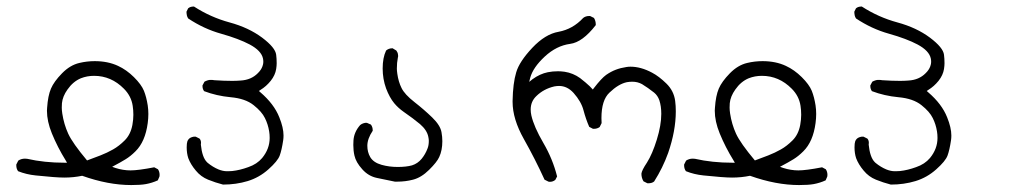

<svg xmlns="http://www.w3.org/2000/svg" viewBox="-20 -439 3040 575"><path d="M441.9 62Q394 71.3 371.1 71.3Q348.6 71.3 325.7 64L315.9 60.5Q341.8 46.9 356.4 37.8Q371.1 28.8 385.7 14.2Q415 -14.6 422.4 -70.3Q424.3 -84.5 424.3 -97.7Q424.3 -110.8 422.4 -123.5Q418.5 -148.4 411.1 -167Q403.3 -186 381.1 -208Q358.9 -230 333.5 -241.7Q303.2 -255.9 263.7 -255.9Q240.2 -255.9 217.8 -250.5Q189.9 -244.1 165.8 -219.5Q141.6 -194.8 132.6 -173.6Q123.5 -152.3 121.1 -116.2Q120.6 -111.8 120.6 -107.4Q120.6 -75.7 135.3 -39.6Q152.3 2 176.8 41.5L180.7 48.3H172.9Q112.8 48.3 61.5 36.6Q58.1 36.1 54.7 36.1Q43.5 36.1 34.7 42L28.8 53.7Q28.8 54.7 28.8 56.2Q28.8 66.4 34.2 73.7Q58.6 83.5 86.9 86.4Q147.9 92.8 172.4 92.8Q200.2 92.8 226.1 87.4Q304.2 115.2 373 115.2Q401.4 115.2 417 112.3Q435.5 108.9 452.6 101.1L457.5 89.8Q458 86.9 458 85Q458 75.2 453.1 67.9ZM166.5 -99.1Q165 -109.4 165 -116.7Q165 -124 165.5 -129.9Q167.5 -150.4 182.1 -170.9Q198.7 -194.8 222.2 -204.6Q240.7 -211.9 261.7 -211.9Q313 -211.9 351.1 -173.3Q373 -151.4 377.4 -122.1Q379.4 -109.4 379.4 -95.2Q379.4 -81.1 376.5 -64.9Q371.1 -36.1 353.5 -18.6Q336.4 -1.5 318.6 8.5Q300.8 18.6 280.8 26.4L240.7 41.5Q197.3 -10.3 184.3 -38.6Q171.4 -66.9 166.5 -99.1Z M539.1 2.4Q539.1 20 543.9 34.7Q550.8 53.2 566.4 71.8Q581.5 90.3 603.3 99.1Q625 107.9 647.9 113.8Q687 113.8 721.7 103.3Q756.3 92.8 783.9 68.1Q811.5 43.5 817.6 27.1Q823.7 10.7 828.1 -19Q829.1 -25.4 829.1 -33.2Q829.1 -56.6 816.4 -87.9Q800.8 -127.4 759.8 -162.6L755.4 -166.5L760.3 -169.9Q777.3 -180.2 790.8 -197Q804.2 -213.9 807.1 -232.4Q808.6 -242.2 808.6 -249.5Q808.6 -263.2 807.1 -274.9Q804.7 -296.4 765.1 -326.2Q724.6 -356.4 667.7 -371.8Q610.8 -387.2 561 -419.4Q560.1 -419.4 559.6 -419.4Q549.8 -419.4 543.5 -414.1L538.6 -404.3Q538.6 -402.8 538.6 -400.1Q538.6 -397.5 539.6 -393.1Q540.5 -388.7 543.5 -383.8Q590.3 -352.5 642.6 -337.9Q694.8 -323.2 728 -305.7Q762.7 -287.1 767.6 -263.7Q768.6 -259.3 768.6 -253.4Q768.6 -247.6 766.1 -240.7Q762.2 -229.5 752 -219.7Q732.4 -199.7 700.7 -197.8Q688 -196.8 675.8 -196.8Q651.4 -196.8 623.5 -198.7Q623.5 -198.7 623 -198.7Q617.7 -199.7 615 -199.7Q612.3 -199.7 609.1 -199.7Q606 -199.7 601.3 -198.2Q596.7 -196.8 592.3 -194.3L586.4 -183.1Q586.4 -182.6 586.4 -181.6Q586.4 -172.4 591.3 -166Q628.4 -151.9 670.4 -147.9Q714.8 -144 739.7 -124Q764.2 -104.5 773.4 -85.4Q782.7 -66.9 786.1 -45.4Q787.6 -36.6 787.6 -25.9Q787.6 6.8 765.1 34.2Q749.5 52.7 723.6 61.5Q698.2 70.8 675.3 73.2Q668.9 73.7 665.3 73.7Q661.6 73.7 657.5 73.7Q653.3 73.7 646.7 72.3Q640.1 70.8 634.3 68.4Q617.7 61.5 602.1 48.8L599.6 46.4Q585.4 32.2 581.5 -5.9Q582 -8.8 582 -11.2Q582 -19 577.6 -23.9L565.9 -29.8Q565.4 -29.8 562.3 -29.8Q559.1 -29.8 554.7 -28.3Q541 -23.9 539.6 -8.3Q539.1 -2.9 539.1 2.4Z M1038.1 -4.9Q1038.1 12.2 1041.5 26.9Q1045.9 46.9 1064.9 67.9Q1083.5 88.9 1109.4 94Q1135.3 99.1 1162.6 105Q1166 105 1169.4 105Q1194.3 105 1216.8 99.1Q1241.7 92.8 1265.1 69.6Q1288.6 46.4 1295.4 31.2Q1304.7 11.2 1304.7 -16.1Q1304.7 -29.3 1302.2 -43Q1298.8 -63.5 1274.4 -87.2Q1250 -110.8 1221.2 -133.3Q1191.9 -156.2 1182.6 -175.3Q1173.3 -193.8 1169.9 -217.8Q1168.5 -227.5 1168.5 -233.4Q1168.5 -251.5 1171.4 -265.6Q1172.4 -269 1172.4 -271Q1172.4 -272.9 1171.9 -275.4Q1171.4 -281.7 1167 -287.6L1155.8 -294.4Q1155.3 -294.4 1154.8 -294.4Q1144 -294.4 1136.2 -287.6Q1126 -266.1 1126 -233.9Q1126 -202.6 1136.2 -174.3Q1146.5 -147 1160.6 -129.9Q1172.4 -115.7 1189 -104Q1217.3 -84.5 1237.8 -67.4Q1258.8 -49.3 1262.7 -29.3Q1264.2 -22 1264.2 -17.6Q1264.2 -3.4 1260.3 5.9Q1253.9 22.9 1242.7 36.6Q1231 50.8 1213.9 56.2Q1196.8 61 1171.1 61Q1145.5 61 1123 54.7Q1098.6 47.9 1088.9 31.7Q1080.1 16.6 1080.1 -2.4Q1080.1 -23.4 1096.2 -47.4Q1096.2 -48.3 1096.2 -48.8Q1096.2 -58.6 1090.8 -65.9L1079.6 -70.8Q1078.1 -71.3 1076.7 -71.3Q1075.2 -71.3 1073.2 -71Q1071.3 -70.8 1068.4 -69.8Q1063.5 -68.4 1058.6 -64.5Q1040.5 -43.9 1038.6 -19Q1038.1 -11.7 1038.1 -4.9Z M1921.4 109.9Q1932.6 109.9 1939 104.5Q1964.8 64 1981 19Q2003.9 -47.4 2003.9 -105.5Q2003.9 -122.1 2002 -136.7Q1998 -167 1975.8 -188.7Q1953.6 -210.4 1933.1 -221.2Q1899.4 -239.3 1868.2 -239.3Q1861.8 -239.3 1856 -238.3Q1838.9 -235.8 1824.2 -230.2Q1809.6 -224.6 1795.4 -214.8Q1781.2 -204.6 1758.3 -174.8L1755.4 -170.9Q1749.5 -176.8 1745.6 -181.2Q1734.9 -191.4 1717.3 -205.1Q1696.3 -220.2 1670.9 -224.1Q1659.7 -225.6 1651.4 -225.6Q1634.8 -225.6 1620.6 -222.7Q1596.7 -217.8 1574.7 -201.7L1564.9 -193.8L1567.9 -206.1Q1576.2 -236.8 1611.3 -269.5Q1646.5 -302.2 1687.5 -307.6Q1724.6 -312.5 1764.2 -363.8Q1764.2 -364.7 1764.2 -365.7Q1764.2 -376.5 1758.8 -385.3L1747.1 -391.1Q1746.1 -391.1 1744.6 -391.1Q1733.9 -391.1 1726.6 -385.3Q1695.3 -351.6 1652.8 -343.8Q1612.8 -336.9 1574 -295.7Q1535.2 -254.4 1525.9 -222.2Q1516.1 -189.9 1515.1 -136.7Q1515.1 -135.3 1515.1 -133.8Q1515.1 -82.5 1548.8 -22.7Q1582.5 37.1 1610.8 99.1L1622.6 105Q1624.5 105.5 1626.5 105.5Q1636.2 105.5 1643.1 99.6L1648.4 89.4Q1635.3 37.1 1607.2 -11Q1579.1 -59.1 1571.3 -93.3Q1569.3 -102.5 1569.3 -110.8Q1569.3 -135.3 1586.4 -151.4Q1608.4 -172.9 1640.1 -180.2Q1647.5 -181.6 1654.3 -181.6Q1678.7 -181.6 1697.8 -160.6Q1720.7 -134.8 1727.5 -108.6Q1734.4 -82.5 1744.6 -59.1L1755.9 -53.2Q1756.8 -53.2 1758.3 -53.2Q1768.6 -53.2 1775.9 -58.6L1781.7 -70.3Q1781.2 -78.1 1781.2 -85.4Q1781.2 -139.2 1805.2 -161.6Q1832 -187.5 1857.4 -192.9Q1865.7 -194.3 1873.5 -194.3Q1889.6 -194.3 1902.8 -187Q1920.4 -176.3 1939 -161.6Q1949.7 -152.8 1954.6 -138.7Q1960.4 -121.1 1960.4 -98.1Q1960.4 -64 1947 -20.8Q1933.6 22.5 1917.5 47.9Q1901.9 71.3 1900.9 81.1Q1900.9 93.8 1907.2 104L1918.9 109.9Q1920.4 109.9 1921.4 109.9Z M2441.9 62Q2394 71.3 2371.1 71.3Q2348.6 71.3 2325.7 64L2315.9 60.5Q2341.8 46.9 2356.4 37.8Q2371.1 28.8 2385.7 14.2Q2415 -14.6 2422.4 -70.3Q2424.3 -84.5 2424.3 -97.7Q2424.3 -110.8 2422.4 -123.5Q2418.5 -148.4 2411.1 -167Q2403.3 -186 2381.1 -208Q2358.9 -230 2333.5 -241.7Q2303.2 -255.9 2263.7 -255.9Q2240.2 -255.9 2217.8 -250.5Q2189.9 -244.1 2165.8 -219.5Q2141.6 -194.8 2132.6 -173.6Q2123.5 -152.3 2121.1 -116.2Q2120.6 -111.8 2120.6 -107.4Q2120.6 -75.7 2135.3 -39.6Q2152.3 2 2176.8 41.5L2180.7 48.3H2172.9Q2112.8 48.3 2061.5 36.6Q2058.1 36.1 2054.7 36.1Q2043.5 36.1 2034.7 42L2028.8 53.7Q2028.8 54.7 2028.8 56.2Q2028.8 66.4 2034.2 73.7Q2058.6 83.5 2086.9 86.4Q2147.9 92.8 2172.4 92.8Q2200.2 92.8 2226.1 87.4Q2304.2 115.2 2373 115.2Q2401.4 115.2 2417 112.3Q2435.5 108.9 2452.6 101.1L2457.5 89.8Q2458 86.9 2458 85Q2458 75.2 2453.1 67.9ZM2166.5 -99.1Q2165 -109.4 2165 -116.7Q2165 -124 2165.5 -129.9Q2167.5 -150.4 2182.1 -170.9Q2198.7 -194.8 2222.2 -204.6Q2240.7 -211.9 2261.7 -211.9Q2313 -211.9 2351.1 -173.3Q2373 -151.4 2377.4 -122.1Q2379.4 -109.4 2379.4 -95.2Q2379.4 -81.1 2376.5 -64.9Q2371.1 -36.1 2353.5 -18.6Q2336.4 -1.5 2318.6 8.5Q2300.8 18.6 2280.8 26.4L2240.7 41.5Q2197.3 -10.3 2184.3 -38.6Q2171.4 -66.9 2166.5 -99.1Z M2539.1 2.4Q2539.1 20 2543.9 34.7Q2550.8 53.2 2566.4 71.8Q2581.5 90.3 2603.3 99.1Q2625 107.9 2647.9 113.8Q2687 113.8 2721.7 103.3Q2756.3 92.8 2783.9 68.1Q2811.5 43.5 2817.6 27.1Q2823.7 10.7 2828.1 -19Q2829.1 -25.4 2829.1 -33.2Q2829.1 -56.6 2816.4 -87.9Q2800.8 -127.4 2759.8 -162.6L2755.4 -166.5L2760.3 -169.9Q2777.3 -180.2 2790.8 -197Q2804.2 -213.9 2807.1 -232.4Q2808.6 -242.2 2808.6 -249.5Q2808.6 -263.2 2807.1 -274.9Q2804.7 -296.4 2765.1 -326.2Q2724.6 -356.4 2667.7 -371.8Q2610.8 -387.2 2561 -419.4Q2560.1 -419.4 2559.6 -419.4Q2549.8 -419.4 2543.5 -414.1L2538.6 -404.3Q2538.6 -402.8 2538.6 -400.1Q2538.6 -397.5 2539.6 -393.1Q2540.5 -388.7 2543.5 -383.8Q2590.3 -352.5 2642.6 -337.9Q2694.8 -323.2 2728 -305.7Q2762.7 -287.1 2767.6 -263.7Q2768.6 -259.3 2768.6 -253.4Q2768.6 -247.6 2766.1 -240.7Q2762.2 -229.5 2752 -219.7Q2732.4 -199.7 2700.7 -197.8Q2688 -196.8 2675.8 -196.8Q2651.4 -196.8 2623.5 -198.7Q2623.5 -198.7 2623 -198.7Q2617.7 -199.7 2615 -199.7Q2612.3 -199.7 2609.1 -199.7Q2606 -199.7 2601.3 -198.2Q2596.7 -196.8 2592.3 -194.3L2586.4 -183.1Q2586.4 -182.6 2586.4 -181.6Q2586.4 -172.4 2591.3 -166Q2628.4 -151.9 2670.4 -147.9Q2714.8 -144 2739.7 -124Q2764.2 -104.5 2773.4 -85.4Q2782.7 -66.9 2786.1 -45.4Q2787.6 -36.6 2787.6 -25.9Q2787.6 6.8 2765.1 34.2Q2749.5 52.7 2723.6 61.5Q2698.2 70.8 2675.3 73.2Q2668.9 73.7 2665.3 73.7Q2661.6 73.7 2657.5 73.7Q2653.3 73.7 2646.7 72.3Q2640.1 70.8 2634.3 68.4Q2617.7 61.5 2602.1 48.8L2599.6 46.4Q2585.4 32.2 2581.5 -5.9Q2582 -8.8 2582 -11.2Q2582 -19 2577.6 -23.9L2565.9 -29.8Q2565.4 -29.8 2562.3 -29.8Q2559.1 -29.8 2554.7 -28.3Q2541 -23.9 2539.6 -8.3Q2539.1 -2.9 2539.1 2.4Z"/></svg>

Font: Bakudai
Style: Light
Weight: 300
Version: Version 1.48